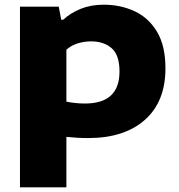

<svg xmlns="http://www.w3.org/2000/svg" viewBox="-20 -577 762 817"><path d="M65 220V-548.5H230L240.5 -493H249Q280 -522 323.5 -539.5Q367 -557 421.5 -557Q493 -557 552.8 -529.2Q612.5 -501.5 648.2 -441.8Q684 -382 684 -286Q684 -144.5 596.5 -67Q509 10.5 355.5 10.5Q330.5 10.5 306.8 9Q283 7.5 262.5 5.5V220ZM341.5 -136.5Q488.5 -136.5 488.5 -272.5Q488.5 -343 455 -372Q421.5 -401 367.5 -401Q339.5 -401 311.8 -392.8Q284 -384.5 262.5 -365.5V-144.5Q278.5 -141 299 -138.8Q319.5 -136.5 341.5 -136.5Z"/></svg>

Font: Encode Sans Expanded ExtraBold
Style: Regular
Weight: 800
Width: 7
Designer: Multiple Designers
Foundry: Impallari Type
Version: Version 3.000; ttfautohint (v1.8.3) -l 8 -r 50 -G 200 -x 14 